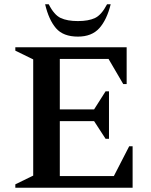

<svg xmlns="http://www.w3.org/2000/svg" viewBox="-20 -882 709 902"><path d="M52 0V-16L136 -57V-603L52 -644V-660H575V-487H559L490 -605H261V-368H422L476 -453H492V-230H476L422 -313H261V-55H515L587 -195H603V0ZM346 -710Q277 -710 243 -749.5Q209 -789 192 -862H209Q234 -812 265 -797.5Q296 -783 346 -783Q396 -783 426.5 -797.5Q457 -812 483 -862H500Q482 -789 446.5 -749.5Q411 -710 346 -710Z"/></svg>

Font: Spectral SC SemiBold
Style: Regular
Weight: 600
Designer: Jean-Baptiste Levee
Foundry: Production Type
Version: Version 2.001